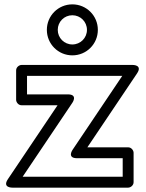

<svg xmlns="http://www.w3.org/2000/svg" viewBox="-20 -836 670 881"><path d="M312 -766C349.2 -766 379 -736.2 379 -699C379 -661.8 349.2 -632 312 -632C274.8 -632 245 -661.8 245 -699C245 -736.2 274.8 -766 312 -766ZM312 -816C247.2 -816 195 -763.8 195 -699C195 -634.2 247.2 -582 312 -582C376.8 -582 429 -634.2 429 -699C429 -763.8 376.8 -816 312 -816ZM541.1 -488 313.2 -148.9C313.2 -148.9 285.5 -110 334 -110H543V-25H83.9L311.8 -364.1C311.8 -364.1 339.5 -403 291 -403H104V-488ZM608.8 -499.1C635.8 -539.3 588 -538 588 -538H79C68.3 -538 54 -528.1 54 -513V-378C54 -367.3 63.9 -353 79 -353H244.1L16.2 -13.9C-10.8 26.3 37 25 37 25H568C578.7 25 593 15.1 593 0V-135C593 -145.7 583.1 -160 568 -160H380.9Z"/></svg>

Font: Hussar Ekologiczny
Style: Regular
Weight: 400
Foundry: Cannot Into Space Fonts
Version: Version 0.97